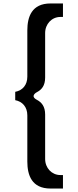

<svg xmlns="http://www.w3.org/2000/svg" viewBox="-20 -855 452 1110"><path d="M68 -275.9C109.4 -268.1 138 -236.8 138 -188V79C138 157.4 163.4 235 272 235H344V157H329C279.3 157 241 116.3 241 64V-193C241 -239.8 220.4 -263.6 193.3 -277.9C150.3 -300.7 193.3 -322.1 193.3 -322.1C220.6 -336.6 241 -359.2 241 -407V-664C241 -716.3 279.4 -757 329 -757H344V-835H272C163.4 -835 138 -757.4 138 -679V-412C138 -364 110.9 -332.2 68 -324.1Z"/></svg>

Font: Hussar Ekologiczny
Style: Regular
Weight: 400
Foundry: Cannot Into Space Fonts
Version: Version 0.97